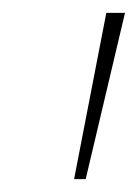

<svg xmlns="http://www.w3.org/2000/svg" viewBox="-20 -734 214 298"><path d="M95 -456H113L174 -714H145Z"/></svg>

Font: Noto Sans ExtraCondensed Thin
Style: Italic
Weight: 100
Width: 2
Italic angle: -12°
Designer: Monotype Design Team
Foundry: Monotype Imaging Inc.
Version: Version 2.013